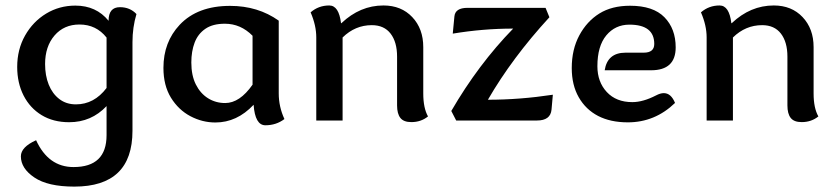

<svg xmlns="http://www.w3.org/2000/svg" viewBox="-20 -445 3088 709"><path d="M260.3 -59.6Q327.6 -59.6 373.5 -120.1V-306.2Q335.4 -354.5 273.4 -354.5Q216.3 -354.5 181.4 -314Q146.5 -273.4 146.5 -208.5Q146.5 -166 159.9 -132.6Q173.3 -99.1 199 -79.3Q224.6 -59.6 260.3 -59.6ZM254.4 244.1Q156.7 244.1 106.9 210.4Q57.1 176.8 57.1 132.3Q57.1 98.1 113.3 72.8Q158.7 171.9 251.5 171.9Q373.5 171.9 373.5 54.2V-53.2Q317.4 6.3 235.4 6.3Q176.8 6.3 133.8 -19.8Q90.8 -45.9 67.1 -92.3Q43.5 -138.7 43.5 -197.8Q43.5 -262.2 72.5 -313.7Q101.6 -365.2 150.4 -394.8Q199.2 -424.3 258.3 -424.3Q335.4 -424.3 380.9 -368.2Q380.9 -418.5 422.9 -418.5Q460 -418.5 483.9 -393.1Q469.2 -343.8 469.2 -289.6V38.1Q469.2 244.1 254.4 244.1Z M960 17.6Q921.9 17.6 916.5 -58.1Q855 7.3 775.4 7.3Q727.1 7.3 683.1 -15.9Q639.2 -39.1 611.3 -84.2Q583.5 -129.4 583.5 -194.3Q583.5 -289.6 643.6 -353.5Q709.5 -423.3 829.6 -423.3Q932.6 -423.3 1009.3 -368.7V-100.1Q1009.3 -50.8 1030.3 -5.4Q1000 17.6 960 17.6ZM811.5 -64.5Q865.2 -64.5 912.6 -132.3V-313Q868.7 -357.4 810.5 -357.4Q765.6 -357.4 738.3 -338.6Q710.9 -319.8 698.7 -287.6Q686.5 -255.4 686.5 -214.4Q686.5 -166.5 703.1 -133.3Q719.7 -100.1 748 -82.3Q776.4 -64.5 811.5 -64.5Z M1499 5.9Q1470.7 5.9 1458.5 -9.5Q1446.3 -24.9 1446.3 -55.7V-235.8Q1446.3 -289.6 1422.4 -320.8Q1398.4 -352.1 1353 -352.1Q1291.5 -352.1 1245.1 -306.6V0H1147.9V-307.1Q1147.9 -351.1 1127 -399.4Q1156.2 -424.8 1195.8 -424.8Q1231.4 -424.8 1239.3 -359.4H1240.7Q1309.6 -424.8 1396 -424.8Q1461.9 -424.8 1502.4 -381.8Q1543 -338.9 1543 -271V-100.1Q1543 -45.9 1560.5 -15.1Q1534.7 5.9 1499 5.9Z M1962.9 0H1664.6L1646.5 -35.2Q1746.1 -207 1875 -339.4Q1763.2 -339.4 1651.9 -320.8Q1654.8 -353 1658 -384.5Q1661.1 -416 1706.1 -416H1994.6L2008.8 -381.3Q1871.1 -231.4 1781.7 -76.7Q1899.4 -76.7 2021.5 -95.2L2016.6 -40Q2012.7 0 1962.9 0Z M2298.3 6.8Q2234.4 6.8 2188.7 -16.8Q2143.1 -40.5 2117.2 -85.7Q2091.3 -130.9 2091.3 -193.8Q2091.3 -262.2 2119.1 -314.2Q2147 -366.2 2193.1 -395Q2239.3 -423.8 2306.6 -423.8Q2392.1 -423.8 2433.6 -381.3Q2475.1 -338.9 2475.1 -270Q2475.1 -185.5 2384.3 -185.5H2212.9Q2223.1 -250.5 2290 -250.5H2356.9Q2396 -250.5 2396 -282.7Q2396 -354 2304.2 -354Q2252 -354 2219 -314.5Q2186 -274.9 2186 -200.2Q2186 -142.6 2220.7 -105.2Q2255.4 -67.9 2314.9 -67.9Q2354.5 -67.9 2402.8 -92.8Q2418.5 -101.1 2431.2 -101.1Q2458 -101.1 2472.7 -64.9Q2398.4 6.8 2298.3 6.8Z M2940.4 5.9Q2912.1 5.9 2899.9 -9.5Q2887.7 -24.9 2887.7 -55.7V-235.8Q2887.7 -289.6 2863.8 -320.8Q2839.8 -352.1 2794.4 -352.1Q2732.9 -352.1 2686.5 -306.6V0H2589.4V-307.1Q2589.4 -351.1 2568.4 -399.4Q2597.7 -424.8 2637.2 -424.8Q2672.9 -424.8 2680.7 -359.4H2682.1Q2751 -424.8 2837.4 -424.8Q2903.3 -424.8 2943.8 -381.8Q2984.4 -338.9 2984.4 -271V-100.1Q2984.4 -45.9 3002 -15.1Q2976.1 5.9 2940.4 5.9Z"/></svg>

Font: Bainsley
Style: Regular
Weight: 400
Designer: Paul James MIller
Foundry: High-Logic / Made with FontCreator
Version: Version 1.411;March 28, 2021;FontCreator 13.0.0.2683 64-bit